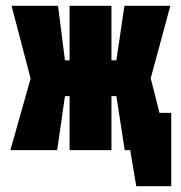

<svg xmlns="http://www.w3.org/2000/svg" viewBox="-20 -520 628 665"><path d="M423 -129V0H431L452 125H573V-129ZM570 -500H411L383 -311H366V-500H221V-311H205L181 -500H20L86 -248L16 0H178L205 -187H221V0H366V-187H383L412 0H565L502 -249Z"/></svg>

Font: Advent Pro ExtraBold
Style: Regular
Weight: 800
Designer: VivaRado, Andreas Kalpakidis
Foundry: VivaRado, Andreas Kalpakidis
Version: Version 3.000